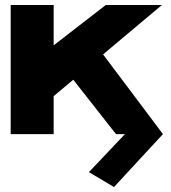

<svg xmlns="http://www.w3.org/2000/svg" viewBox="-20 -540 688 773"><path d="M196 -520V-359H198L406 -520H632L395 -321L636 0L439 213L338 153L483 0H447L275 -219L196 -153V0H23V-520Z"/></svg>

Font: Non Bureau Extended
Style: Bold
Weight: 700
Width: 7
Designer: Jona Saucedo
Foundry: Non Foundry
Version: Version 1.000; ttfautohint (v1.8.4)